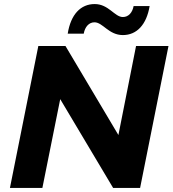

<svg xmlns="http://www.w3.org/2000/svg" viewBox="-20 -927 851 947"><path d="M446 -817C487 -817 516 -754 586 -754C655 -754 703 -806 718 -897H639C633 -865 614 -843 586 -843C545 -843 516 -907 447 -907C378 -907 329 -856 314 -761H393C399 -795 419 -817 446 -817ZM651 -700 564 -261 303 -700H169L29 0H189L277 -438L538 0H671L811 -700Z"/></svg>

Font: AWKNG-Font
Style: Bold Italic
Weight: 700
Italic angle: -11.3°
Designer: Awakening Church
Foundry: Awakening Church
Version: Version 1.700;PS 001.700;hotconv 1.0.88;makeotf.lib2.5.64775